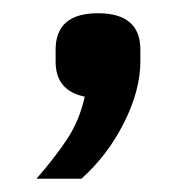

<svg xmlns="http://www.w3.org/2000/svg" viewBox="-20 -136 296 290"><path d="M128 -116Q192 -116 192 -61V-43Q192 0 167.5 49Q143 98 103 134H35Q63 102 81.5 74Q100 46 108 10Q64 1 64 -43V-61Q64 -116 128 -116Z"/></svg>

Font: IBM Plex Sans Condensed Text
Style: Regular
Weight: 450
Width: 3
Designer: Mike Abbink, Paul van der Laan, Pieter van Rosmalen
Foundry: Bold Monday
Version: Version 1.1